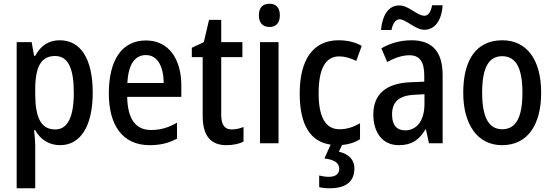

<svg xmlns="http://www.w3.org/2000/svg" viewBox="-20 -765 2952 1025"><path d="M299 -550C240 -550 198 -522 168 -467H162L149 -540H69V240H168V8C168 -12 165 -40 162 -70H168C195 -21 241 10 301 10C409 10 475 -91 475 -270C475 -454 409 -550 299 -550ZM274 -466C345 -466 374 -398 374 -270C374 -142 342 -74 275 -74C199 -74 168 -136 168 -266V-286C168 -410 200 -466 274 -466Z M759 -549C633 -549 561 -448 561 -266C561 -99 632 10 779 10C835 10 881 -1 925 -25V-110C878 -83 836 -71 786 -71C704 -71 661 -130 659 -248H948V-308C948 -450 881 -549 759 -549ZM759 -471C823 -471 853 -407 854 -322H660C665 -423 701 -471 759 -471Z M1217 -74C1178 -74 1161 -100 1161 -152V-460H1274V-540H1161V-659H1096L1068 -540L1004 -510V-460H1062V-147C1062 -36 1108 10 1189 10C1224 10 1257 3 1280 -9V-87C1260 -79 1238 -74 1217 -74Z M1419 -745C1383 -745 1362 -725 1362 -683C1362 -642 1384 -621 1419 -621C1453 -621 1474 -642 1474 -683C1474 -724 1454 -745 1419 -745ZM1467 -540H1368V0H1467Z M1872 133C1872 88 1841 56 1789 45L1806 9C1842 6 1874 -4 1902 -22V-107C1867 -87 1833 -75 1792 -75C1718 -75 1681 -140 1681 -267C1681 -397 1717 -464 1791 -464C1820 -464 1851 -455 1882 -440L1911 -520C1880 -538 1839 -550 1787 -550C1652 -550 1580 -447 1580 -266C1580 -98 1637 -8 1745 7L1712 81C1763 87 1791 104 1791 136C1791 164 1771 179 1735 179C1719 179 1699 176 1684 172V234C1699 238 1718 240 1741 240C1830 240 1872 202 1872 133Z M2014 -605H2070C2077 -641 2093 -662 2113 -662C2148 -662 2197 -606 2246 -606C2299 -606 2338 -653 2343 -737H2287C2280 -703 2268 -681 2246 -681C2206 -681 2163 -736 2111 -736C2049 -736 2020 -675 2014 -605ZM2176 -550C2118 -550 2062 -534 2016 -507L2047 -434C2089 -457 2128 -470 2166 -470C2220 -470 2245 -436 2245 -361V-329L2173 -326C2042 -321 1973 -263 1973 -154C1973 -60 2020 10 2109 10C2177 10 2217 -17 2251 -74H2254L2270 0H2343V-363C2343 -486 2291 -550 2176 -550ZM2192 -259 2246 -262V-210C2246 -120 2204 -69 2143 -69C2100 -69 2073 -95 2073 -154C2073 -219 2108 -255 2192 -259Z M2869 -270C2869 -452 2788 -550 2662 -550C2523 -550 2453 -446 2453 -270C2453 -102 2528 10 2660 10C2800 10 2869 -103 2869 -270ZM2554 -270C2554 -399 2586 -465 2661 -465C2736 -465 2769 -399 2769 -270C2769 -141 2736 -75 2661 -75C2587 -75 2554 -143 2554 -270Z"/></svg>

Font: Noto Sans Tamil Condensed Medium
Style: Regular
Weight: 500
Width: 3
Designer: Jelle Bosma - Monotype Design Team
Foundry: Monotype Imaging Inc.
Version: Version 2.004